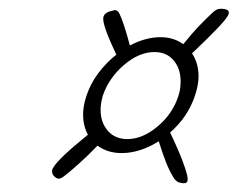

<svg xmlns="http://www.w3.org/2000/svg" viewBox="-20 -568 577 439"><path d="M400 -149Q398 -149 395.5 -149.5Q393 -150 389 -151Q385 -152 380.5 -157Q376 -162 374 -167Q367 -178 359 -198.5Q351 -219 343 -245Q300 -218 258 -218Q226 -218 203 -235Q182 -213 158.5 -192Q135 -171 125 -164Q116 -157 109 -161Q99 -167 99 -176Q99 -181 102 -185Q113 -205 181 -260Q170 -280 170 -307Q170 -326 178 -350Q187 -377 205 -401Q223 -425 246 -443Q216 -506 216 -525Q216 -540 239 -544Q240 -544 240.5 -544.5Q241 -545 242 -545Q249 -545 253 -537Q258 -527 264 -508.5Q270 -490 277 -464Q313 -483 347 -483Q377 -483 399 -467Q420 -493 437.5 -511Q455 -529 466 -539Q475 -548 484 -548Q510 -548 501 -532Q496 -523 475.5 -501.5Q455 -480 419 -446Q426 -436 430 -422.5Q434 -409 434 -394Q434 -374 426 -350Q410 -301 369 -265Q389 -223 398.5 -197Q408 -171 409 -161V-157Q409 -149 400 -149ZM271 -250Q306 -250 340.5 -279Q375 -308 388 -349Q391 -358 392 -366.5Q393 -375 393 -382Q393 -411 377 -430Q361 -449 333 -449Q298 -449 263.5 -419.5Q229 -390 215 -349Q210 -331 210 -317Q210 -288 226.5 -269Q243 -250 271 -250Z"/></svg>

Font: WindSong
Style: Regular
Weight: 400
Designer: Robert E. Leuschke
Foundry: Robert E. Leuschke
Version: Version 1.010; ttfautohint (v1.8.3)